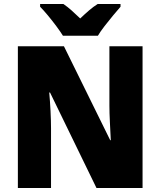

<svg xmlns="http://www.w3.org/2000/svg" viewBox="-20 -947 809 967"><path d="M698 0H466L232 -481H228Q232 -438 234.5 -387.5Q237 -337 237 -300V0H70V-714H302L535 -241H538Q536 -283 533.5 -331Q531 -379 531 -414V-714H698ZM297 -767Q284 -788 263.5 -815.5Q243 -843 221 -869.5Q199 -896 182 -913V-927H299Q321 -912 340.5 -894.5Q360 -877 384 -854Q408 -877 429 -895Q450 -913 472 -927H587V-913Q571 -895 549.5 -869Q528 -843 507 -816Q486 -789 473 -767Z"/></svg>

Font: Noto Sans Ethiopic SemiCondensed Black
Style: Regular
Weight: 900
Width: 4
Designer: Monotype Design Team
Foundry: Monotype Imaging Inc.
Version: Version 2.102; ttfautohint (v1.8.4.7-5d5b)